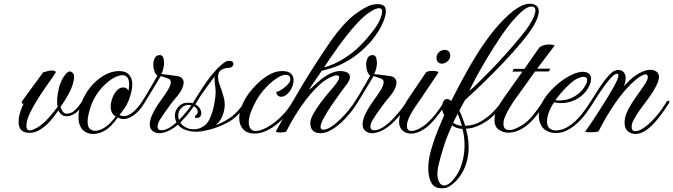

<svg xmlns="http://www.w3.org/2000/svg" viewBox="-20 -706 3618 1032"><path d="M138 8Q80 8 80 -51Q80 -76 88.5 -103Q97 -130 107 -149Q106 -148 104 -148Q100 -148 98 -152Q96 -156 97 -159Q106 -172 121 -193Q136 -214 153.5 -237.5Q171 -261 186.5 -282.5Q202 -304 212 -317Q220 -319 233.5 -323Q247 -327 260 -327Q274 -327 281 -319Q268 -298 242 -261.5Q216 -225 188.5 -182.5Q161 -140 141.5 -99.5Q122 -59 122 -30Q122 -15 127.5 -10Q133 -5 140 -5Q146 -5 155.5 -8.5Q165 -12 178 -19Q201 -32 222.5 -53Q244 -74 261.5 -96Q279 -118 290 -132Q287 -144 287 -161Q287 -181 290.5 -202Q294 -223 298 -239Q304 -259 313.5 -278Q323 -297 334.5 -309.5Q346 -322 355 -322Q363 -322 370.5 -314.5Q378 -307 378 -293Q378 -284 375.5 -271Q373 -258 367 -241Q360 -220 346 -195.5Q332 -171 320 -153Q308 -135 305 -131Q306 -126 314.5 -110.5Q323 -95 340 -95Q363 -95 383.5 -114.5Q404 -134 419 -159Q423 -163 429 -163Q431 -163 433 -160.5Q435 -158 433 -153Q406 -110 382 -95.5Q358 -81 339 -81Q320 -81 308.5 -92Q297 -103 294 -113Q286 -101 271 -81Q256 -61 235.5 -40.5Q215 -20 190 -6Q165 8 138 8Z M481 14Q458 14 438.5 3Q419 -8 409 -33Q402 -50 402 -76Q402 -109 414 -143Q432 -196 465 -236.5Q498 -277 538.5 -300.5Q579 -324 620 -324Q657 -324 674 -304Q691 -284 691 -253Q691 -235 686.5 -215Q682 -195 675 -175Q665 -147 649 -124Q633 -101 622 -88Q644 -76 667.5 -86.5Q691 -97 711 -118.5Q731 -140 743 -159Q745 -163 748.5 -164Q752 -165 753 -165Q763 -165 757 -153Q724 -99 684 -77.5Q644 -56 613 -75L611 -72Q596 -50 578 -31.5Q560 -13 538 -1Q525 6 510 10Q495 14 481 14ZM490 -3Q511 -3 535 -16Q556 -28 573.5 -46Q591 -64 602 -80Q591 -85 583 -98.5Q575 -112 575 -132Q575 -153 583.5 -177.5Q592 -202 607.5 -219Q623 -236 642 -236Q654 -236 661.5 -230Q669 -224 669 -216Q671 -221 672.5 -231Q674 -241 674 -253Q674 -279 664 -290.5Q654 -302 637 -302Q630 -302 622.5 -300Q615 -298 607 -295Q570 -280 531.5 -239Q493 -198 473 -148Q465 -128 458 -101Q451 -74 451 -51Q451 -25 462.5 -14Q474 -3 490 -3Z M836 10Q816 10 800.5 -2Q785 -14 785 -36Q785 -61 798.5 -90Q812 -119 828 -142.5Q844 -166 849 -173Q867 -197 882.5 -222.5Q898 -248 898 -264Q898 -279 885 -283Q874 -287 862 -291.5Q850 -296 844 -297Q841 -292 830 -273.5Q819 -255 804.5 -231.5Q790 -208 777 -186Q764 -164 757 -153Q751 -146 747 -146Q743 -146 741.5 -150Q740 -154 743 -159Q773 -206 796 -247Q819 -288 826 -299Q816 -306 810 -323Q804 -340 804 -358Q804 -378 812 -394Q820 -410 839 -410Q852 -410 857 -397.5Q862 -385 862 -369Q862 -355 859 -342Q856 -329 854 -324L847 -308Q859 -307 883 -304Q907 -301 933 -297Q948 -295 957.5 -286Q967 -277 967 -262Q967 -247 957 -226Q947 -205 923 -178Q911 -164 894 -141Q877 -118 862 -96.5Q847 -75 840 -63Q827 -42 827 -25Q827 -6 848 -6Q871 -6 897 -23.5Q923 -41 948 -67Q973 -93 992.5 -118.5Q1012 -144 1021 -159Q1025 -166 1032 -166Q1037 -166 1037 -161Q1037 -156 1035 -153Q1025 -138 1002.5 -108Q980 -78 949 -47.5Q918 -17 880 0Q868 5 856 7.5Q844 10 836 10Z M1304 -165Q1307 -165 1309 -162Q1311 -159 1309 -153Q1262 -78 1202 -46.5Q1142 -15 1083 -4Q1059 2 1033 2Q999 2 969 -11Q939 -24 926 -54Q920 -69 920 -84Q920 -106 931.5 -122.5Q943 -139 956 -146Q964 -151 973.5 -152.5Q983 -154 993 -154Q1006 -154 1016 -151Q1019 -156 1034 -180.5Q1049 -205 1071 -238.5Q1093 -272 1117 -302Q1143 -334 1167 -355Q1191 -376 1202 -378Q1205 -379 1208 -379Q1211 -379 1213 -379Q1224 -379 1229.5 -374Q1235 -369 1235 -362Q1235 -355 1227.5 -348Q1220 -341 1206 -341Q1190 -341 1174 -332.5Q1158 -324 1155 -313Q1152 -304 1152 -293Q1152 -275 1158.5 -257Q1165 -239 1171 -221Q1177 -203 1182.5 -184Q1188 -165 1188 -143Q1188 -123 1182 -102Q1171 -60 1141 -34Q1177 -46 1218 -74Q1259 -102 1295 -159Q1298 -164 1300.5 -164.5Q1303 -165 1304 -165ZM1021 -11Q1034 -11 1048 -15Q1062 -19 1075 -28Q1093 -39 1105 -63Q1117 -87 1124.5 -115.5Q1132 -144 1135.5 -170Q1139 -196 1139 -211Q1139 -232 1135.5 -253Q1132 -274 1133 -294Q1111 -264 1083.5 -227Q1056 -190 1030 -145Q1042 -138 1050.5 -128.5Q1059 -119 1062 -99Q1063 -91 1057.5 -81.5Q1052 -72 1037 -72Q1027 -72 1027 -78Q1027 -83 1033 -87Q1043 -95 1043 -105Q1043 -111 1040 -117Q1033 -130 1020.5 -136Q1008 -142 994 -142Q974 -142 960 -130Q948 -120 943 -108.5Q938 -97 938 -85Q938 -66 948 -49.5Q958 -33 972 -25Q994 -11 1021 -11Z M1348 12Q1330 12 1313 6Q1293 -1 1279.5 -21Q1266 -41 1266 -72Q1266 -95 1275 -123.5Q1284 -152 1305 -186Q1317 -205 1337 -228.5Q1357 -252 1383 -274Q1409 -296 1438 -310Q1467 -324 1496 -324Q1531 -324 1544.5 -309.5Q1558 -295 1558 -275Q1558 -259 1552 -243Q1546 -227 1538 -216Q1526 -200 1514.5 -193Q1503 -186 1492 -186Q1479 -186 1471.5 -194.5Q1464 -203 1466 -212Q1482 -216 1498.5 -227.5Q1515 -239 1527 -252.5Q1539 -266 1540 -276Q1542 -291 1534.5 -297.5Q1527 -304 1515 -304Q1497 -304 1468.5 -286Q1440 -268 1411 -237.5Q1382 -207 1360 -170Q1342 -139 1329.5 -106.5Q1317 -74 1317 -48Q1317 -35 1321 -24.5Q1325 -14 1334 -8Q1342 -2 1355 -2Q1380 -2 1417 -22.5Q1454 -43 1491 -79Q1528 -115 1554 -162Q1557 -167 1561 -167Q1564 -167 1566.5 -163.5Q1569 -160 1568 -156Q1540 -109 1503 -70.5Q1466 -32 1426 -10Q1386 12 1348 12Z M1703 10Q1648 10 1648 -45Q1648 -65 1663.5 -93Q1679 -121 1701 -150.5Q1723 -180 1743 -204Q1763 -228 1773 -239Q1803 -275 1803 -290Q1803 -301 1790 -301Q1780 -301 1771 -297Q1734 -284 1696 -249Q1658 -214 1623.5 -168.5Q1589 -123 1562 -78Q1535 -33 1519 0Q1518 3 1508.5 4.5Q1499 6 1488 6Q1478 6 1470.5 4.5Q1463 3 1463 0Q1463 0 1481 -33Q1499 -66 1530 -120.5Q1561 -175 1600.5 -241Q1640 -307 1683 -373Q1718 -427 1755 -481Q1792 -535 1836.5 -582.5Q1881 -630 1938 -662Q1960 -675 1977.5 -679.5Q1995 -684 2008 -684Q2021 -684 2031 -681Q2054 -675 2054 -646Q2054 -624 2042 -593.5Q2030 -563 2011 -533.5Q1992 -504 1972 -481Q1918 -422 1866 -389.5Q1814 -357 1772.5 -343.5Q1731 -330 1709 -325Q1701 -314 1686 -291.5Q1671 -269 1653 -243Q1643 -229 1643 -226Q1643 -225 1647 -227.5Q1651 -230 1656 -235Q1682 -261 1710.5 -283Q1739 -305 1768 -316Q1789 -324 1810 -324Q1830 -324 1845.5 -316.5Q1861 -309 1861 -292Q1861 -277 1846 -256Q1833 -239 1809.5 -207Q1786 -175 1761.5 -139Q1737 -103 1720 -71.5Q1703 -40 1703 -24Q1703 -9 1717 -9Q1737 -9 1761.5 -25.5Q1786 -42 1811 -66.5Q1836 -91 1856.5 -117Q1877 -143 1889 -162Q1893 -164 1896 -164Q1906 -164 1901 -153Q1871 -106 1836 -69Q1801 -32 1766.5 -11Q1732 10 1703 10ZM1722 -344Q1741 -348 1775.5 -363Q1810 -378 1853.5 -408Q1897 -438 1942 -488Q1960 -508 1983.5 -538Q2007 -568 2019 -593Q2027 -611 2030.5 -623.5Q2034 -636 2034 -644Q2034 -662 2018 -662Q2002 -662 1978 -647.5Q1954 -633 1935 -616Q1904 -588 1870 -547.5Q1836 -507 1805.5 -465Q1775 -423 1752.5 -390Q1730 -357 1722 -344Z M1980 10Q1960 10 1944.5 -2Q1929 -14 1929 -36Q1929 -61 1942.5 -90Q1956 -119 1972 -142.5Q1988 -166 1993 -173Q2011 -197 2026.5 -222.5Q2042 -248 2042 -264Q2042 -279 2029 -283Q2018 -287 2006 -291.5Q1994 -296 1988 -297Q1985 -292 1974 -273.5Q1963 -255 1948.5 -231.5Q1934 -208 1921 -186Q1908 -164 1901 -153Q1895 -146 1891 -146Q1887 -146 1885.5 -150Q1884 -154 1887 -159Q1917 -206 1940 -247Q1963 -288 1970 -299Q1960 -306 1954 -323Q1948 -340 1948 -358Q1948 -378 1956 -394Q1964 -410 1983 -410Q1996 -410 2001 -397.5Q2006 -385 2006 -369Q2006 -355 2003 -342Q2000 -329 1998 -324L1991 -308Q2003 -307 2027 -304Q2051 -301 2077 -297Q2092 -295 2101.5 -286Q2111 -277 2111 -262Q2111 -247 2101 -226Q2091 -205 2067 -178Q2055 -164 2038 -141Q2021 -118 2006 -96.5Q1991 -75 1984 -63Q1971 -42 1971 -25Q1971 -6 1992 -6Q2015 -6 2041 -23.5Q2067 -41 2092 -67Q2117 -93 2136.5 -118.5Q2156 -144 2165 -159Q2169 -166 2176 -166Q2181 -166 2181 -161Q2181 -156 2179 -153Q2169 -138 2146.5 -108Q2124 -78 2093 -47.5Q2062 -17 2024 0Q2012 5 2000 7.5Q1988 10 1980 10Z M2355 -364Q2341 -364 2333.5 -373Q2326 -382 2326 -394Q2326 -414 2340 -426Q2354 -438 2370 -438Q2384 -438 2392 -429.5Q2400 -421 2400 -408Q2400 -389 2386 -376.5Q2372 -364 2355 -364ZM2189 12Q2162 12 2143.5 -4.5Q2125 -21 2125 -52Q2125 -68 2131 -89Q2138 -111 2147.5 -129.5Q2157 -148 2164.5 -160Q2172 -172 2172 -172L2270 -317Q2276 -322 2285 -323.5Q2294 -325 2304 -325Q2318 -325 2328 -322.5Q2338 -320 2336 -315L2237 -168Q2234 -164 2217.5 -140.5Q2201 -117 2186 -89Q2167 -54 2167 -29Q2167 -2 2192 -2Q2200 -2 2211.5 -5.5Q2223 -9 2238 -17Q2301 -52 2367 -159Q2370 -164 2372.5 -164.5Q2375 -165 2376 -165Q2381 -165 2382.5 -161.5Q2384 -158 2381 -153Q2345 -98 2310.5 -58Q2276 -18 2238 0Q2213 12 2189 12Z M2356 306Q2352 306 2346.5 305.5Q2341 305 2336 304Q2308 299 2295 270Q2282 241 2282 199Q2282 167 2290 127Q2297 98 2309 61Q2321 24 2337 -15Q2353 -54 2368 -88Q2356 -105 2356 -128Q2356 -146 2363 -160Q2370 -174 2383 -174Q2394 -174 2405 -163Q2435 -222 2470.5 -288Q2506 -354 2547 -419.5Q2588 -485 2635.5 -543.5Q2683 -602 2737 -646Q2760 -664 2783.5 -675Q2807 -686 2828 -686Q2845 -686 2858 -679Q2866 -675 2871 -666.5Q2876 -658 2876 -644Q2876 -622 2857 -583.5Q2838 -545 2790 -487Q2739 -425 2680.5 -364Q2622 -303 2569 -252Q2516 -201 2480 -169Q2475 -161 2464.5 -141Q2454 -121 2449 -112Q2457 -96 2465.5 -73Q2474 -50 2481 -30Q2525 -31 2560.5 -51Q2596 -71 2622.5 -96.5Q2649 -122 2663 -142Q2677 -162 2677 -162Q2680 -165 2685 -165Q2688 -165 2689.5 -161.5Q2691 -158 2689 -153Q2646 -88 2593.5 -53.5Q2541 -19 2494 -15Q2491 -14 2484 -14Q2499 35 2499 86Q2499 136 2482.5 183Q2466 230 2431 267Q2412 286 2395 296Q2378 306 2356 306ZM2502 -217Q2519 -230 2548.5 -259Q2578 -288 2616 -327Q2654 -366 2694.5 -411Q2735 -456 2772 -501Q2806 -541 2824 -569.5Q2842 -598 2850 -617Q2858 -638 2858 -648Q2858 -671 2837 -671Q2818 -671 2793 -651Q2774 -636 2753.5 -614Q2733 -592 2715.5 -569.5Q2698 -547 2685.5 -529Q2673 -511 2669 -505Q2633 -451 2600.5 -397.5Q2568 -344 2543 -297.5Q2518 -251 2502 -217ZM2463 -29Q2461 -38 2453.5 -59.5Q2446 -81 2440 -95Q2428 -72 2416 -47Q2421 -41 2434.5 -36Q2448 -31 2463 -29ZM2367 291Q2378 291 2391 283Q2404 275 2418 258Q2449 221 2463 172.5Q2477 124 2477 74Q2477 29 2466 -13Q2433 -15 2410 -32Q2385 20 2366 79Q2347 138 2336 186Q2331 211 2331 228Q2331 256 2341 273.5Q2351 291 2367 291Z M2712 7Q2683 7 2660.5 -9.5Q2638 -26 2638 -58Q2638 -75 2640 -88.5Q2642 -102 2649.5 -117.5Q2657 -133 2672.5 -157Q2688 -181 2715 -218L2788 -321H2734L2742 -336H2799L2879 -451Q2901 -467 2932 -467Q2947 -467 2962 -462L2867 -337H2938L2930 -322H2856L2773 -206Q2767 -198 2753 -178.5Q2739 -159 2723.5 -134Q2708 -109 2697 -84.5Q2686 -60 2686 -40Q2686 -7 2718 -7Q2735 -7 2756 -17Q2802 -37 2834.5 -74.5Q2867 -112 2897 -159Q2900 -163 2906 -163Q2909 -163 2911 -160Q2913 -157 2911 -153Q2893 -125 2871 -95Q2849 -65 2821.5 -40Q2794 -15 2760 -2Q2738 7 2712 7Z M2966 9Q2940 9 2917 -3.5Q2894 -16 2883 -44Q2876 -62 2876 -85Q2876 -113 2887 -140Q2901 -173 2928 -205Q2955 -237 2988 -263Q3021 -289 3054 -304.5Q3087 -320 3113 -320Q3135 -320 3148 -308Q3157 -299 3157 -282Q3157 -260 3140.5 -231.5Q3124 -203 3094 -182Q3075 -169 3049.5 -160.5Q3024 -152 2996 -152Q2987 -152 2977.5 -153Q2968 -154 2959 -156Q2952 -148 2942.5 -130.5Q2933 -113 2926.5 -92Q2920 -71 2920 -52Q2921 -26 2934.5 -15.5Q2948 -5 2967 -5Q3005 -5 3040.5 -29.5Q3076 -54 3105 -90Q3134 -126 3154 -159Q3157 -163 3159 -163.5Q3161 -164 3162 -164Q3165 -164 3167.5 -161Q3170 -158 3168 -153Q3155 -132 3134.5 -103Q3114 -74 3086.5 -47.5Q3059 -21 3025 -4Q3012 3 2996.5 6Q2981 9 2966 9ZM2987 -166Q3034 -166 3072.5 -190.5Q3111 -215 3128 -250Q3133 -258 3134.5 -265Q3136 -272 3136 -276Q3136 -293 3117 -293Q3105 -293 3090.5 -287Q3076 -281 3065 -273Q3046 -259 3025.5 -238.5Q3005 -218 2989 -198.5Q2973 -179 2965 -168Q2970 -167 2976 -166.5Q2982 -166 2987 -166Z M3395 14Q3371 14 3354 -1.5Q3337 -17 3337 -46Q3337 -81 3357 -118.5Q3377 -156 3404 -193Q3431 -230 3451 -261Q3462 -280 3462 -292Q3462 -306 3449 -306Q3439 -306 3419 -293.5Q3399 -281 3368 -251Q3338 -221 3310.5 -184.5Q3283 -148 3260.5 -112Q3238 -76 3221.5 -46Q3205 -16 3197 0Q3190 3 3179.5 4Q3169 5 3158 5Q3133 5 3125 2Q3138 -16 3159.5 -48Q3181 -80 3205 -117.5Q3229 -155 3249 -188Q3260 -207 3273 -229Q3286 -251 3295 -270.5Q3304 -290 3304 -300Q3304 -310 3296 -310Q3291 -310 3283 -305Q3275 -300 3268 -292Q3253 -277 3229.5 -245.5Q3206 -214 3168 -153Q3165 -148 3158 -148Q3150 -148 3154 -159Q3172 -188 3191 -217.5Q3210 -247 3229 -273Q3249 -299 3266.5 -314.5Q3284 -330 3304 -330Q3323 -330 3333 -317Q3343 -304 3343 -287Q3343 -267 3334 -243Q3338 -247 3341.5 -251Q3345 -255 3349 -259Q3384 -296 3417.5 -313.5Q3451 -331 3476 -331Q3495 -331 3508.5 -321Q3522 -311 3522 -294Q3522 -274 3508 -246Q3494 -218 3476.5 -193Q3459 -168 3448 -154Q3441 -144 3421 -117.5Q3401 -91 3387 -63Q3380 -51 3377.5 -41.5Q3375 -32 3375 -24Q3375 -1 3396 -1Q3419 -1 3453 -28Q3480 -49 3508.5 -82.5Q3537 -116 3563 -159Q3566 -164 3569 -164.5Q3572 -165 3573 -165Q3580 -165 3577 -153Q3548 -107 3516.5 -68Q3485 -29 3453 -6Q3424 14 3395 14Z"/></svg>

Font: Fleur De Leah
Style: Regular
Weight: 400
Designer: Robert E. Leuschke
Foundry: Robert E. Leuschke
Version: Version 1.010; ttfautohint (v1.8.3)